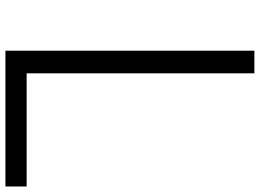

<svg xmlns="http://www.w3.org/2000/svg" viewBox="-145 -812 957 707"><g transform="rotate(90 333.5 -458.5)"><path d="M166.7 0V-916.7H250V-78.1H666.7V0Z"/></g></svg>

Font: Monoid
Style: Regular
Weight: 400
Width: 4
Monospace: yes
Designer: Andreas Larsen (@larsenwork)
Version: Version 0.61